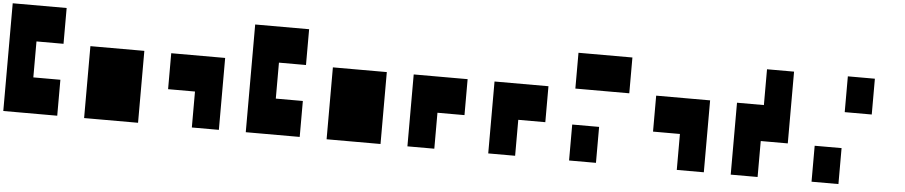

<svg xmlns="http://www.w3.org/2000/svg" viewBox="-42 -999 6023 1278"><g transform="rotate(5 2970.0 -360.0)"><path d="M0 -719.7Q89.8 -719.7 360.4 -719.7Q360.4 -660.2 360.4 -480.5Q315.4 -480.5 179.7 -480.5Q179.7 -419.9 179.7 -240.2Q224.6 -240.2 360.4 -240.2Q360.4 -179.7 360.4 0Q269.5 0 0 0Q0 -179.7 0 -719.7Z M540 -480.5Q629.9 -480.5 900.4 -480.5Q900.4 -360.4 900.4 0Q809.6 0 540 0Q540 -120.1 540 -480.5Z M1080.1 -240.2Q1080.1 -299.8 1080.1 -480.5Q1169.9 -480.5 1440.4 -480.5Q1440.4 -360.4 1440.4 0Q1395.5 0 1259.8 0Q1259.8 -59.6 1259.8 -240.2Q1214.8 -240.2 1080.1 -240.2Z M1620.1 -719.7Q1710 -719.7 1980.5 -719.7Q1980.5 -660.2 1980.5 -480.5Q1935.5 -480.5 1799.8 -480.5Q1799.8 -419.9 1799.8 -240.2Q1844.7 -240.2 1980.5 -240.2Q1980.5 -179.7 1980.5 0Q1889.6 0 1620.1 0Q1620.1 -179.7 1620.1 -719.7Z M2160.2 -480.5Q2250 -480.5 2520.5 -480.5Q2520.5 -360.4 2520.5 0Q2429.7 0 2160.2 0Q2160.2 -120.1 2160.2 -480.5Z M2700.2 0Q2700.2 -120.1 2700.2 -480.5Q2790 -480.5 3060.5 -480.5Q3060.5 -419.9 3060.5 -240.2Q3015.6 -240.2 2879.9 -240.2Q2879.9 -179.7 2879.9 0Q2835 0 2700.2 0Z M3240.2 0Q3240.2 -120.1 3240.2 -480.5Q3330.1 -480.5 3600.6 -480.5Q3600.6 -419.9 3600.6 -240.2Q3555.7 -240.2 3419.9 -240.2Q3419.9 -179.7 3419.9 0Q3375 0 3240.2 0Z M3780.3 -240.2Q3825.2 -240.2 3960 -240.2Q3960 -179.7 3960 0Q3915 0 3780.3 0Q3780.3 -59.6 3780.3 -240.2ZM3780.3 -480.5Q3780.3 -540 3780.3 -719.7Q3870.1 -719.7 4140.6 -719.7Q4140.6 -660.2 4140.6 -480.5Q4049.8 -480.5 3780.3 -480.5Z M4320.3 -240.2Q4320.3 -299.8 4320.3 -480.5Q4410.2 -480.5 4680.7 -480.5Q4680.7 -360.4 4680.7 0Q4635.7 0 4500 0Q4500 -59.6 4500 -240.2Q4455.1 -240.2 4320.3 -240.2Z M5040 -480.5Q5040 -540 5040 -719.7Q5085 -719.7 5220.7 -719.7Q5220.7 -599.6 5220.7 -240.2Q5175.8 -240.2 5040 -240.2Q5040 -179.7 5040 0Q4995.1 0 4860.4 0Q4860.4 -120.1 4860.4 -480.5Q4905.3 -480.5 5040 -480.5Z M5400.4 -240.2Q5445.3 -240.2 5580.1 -240.2Q5580.1 -179.7 5580.1 0Q5535.2 0 5400.4 0Q5400.4 -59.6 5400.4 -240.2ZM5580.1 -480.5Q5580.1 -540 5580.1 -719.7Q5625 -719.7 5760.7 -719.7Q5760.7 -660.2 5760.7 -480.5Q5715.8 -480.5 5580.1 -480.5Z"/></g></svg>

Font: RevK
Style: Book
Weight: 400
Designer: RevK
Foundry: RevK
Version: Version 1.0